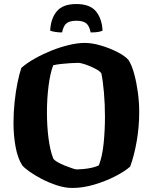

<svg xmlns="http://www.w3.org/2000/svg" viewBox="-20 -933 758 953"><path d="M339 0Q303 0 263 -13Q223 -26 187.5 -44.5Q152 -63 125.5 -82Q99 -101 90 -113Q68 -147 57.5 -203.5Q47 -260 47 -323Q47 -375 52.5 -427Q58 -479 67 -523Q76 -567 86 -596Q113 -620 152 -642Q191 -664 234.5 -681.5Q278 -699 321.5 -709.5Q365 -720 401 -720Q437 -720 481 -707Q525 -694 563 -674.5Q601 -655 618 -635Q635 -608 646.5 -565Q658 -522 664.5 -473Q671 -424 671 -377Q671 -303 658.5 -231.5Q646 -160 626 -106Q599 -82 551 -57.5Q503 -33 447 -16.5Q391 0 339 0ZM361 -92Q373 -92 394.5 -94Q416 -96 438 -101Q460 -106 471 -113Q488 -157 494.5 -222Q501 -287 501 -354Q501 -414 496 -473Q491 -532 483 -569Q476 -580 453 -592Q430 -604 405.5 -612.5Q381 -621 368 -621Q353 -621 329.5 -619.5Q306 -618 283 -615.5Q260 -613 244 -609Q229 -569 221 -506.5Q213 -444 213 -375Q213 -309 220.5 -249Q228 -189 244 -147Q249 -138 265.5 -128.5Q282 -119 302 -111Q322 -103 338.5 -97.5Q355 -92 361 -92ZM359 -913Q426 -913 456 -877Q486 -841 489 -781Q484 -778 470.5 -775Q457 -772 430 -772Q423 -806 407 -818Q391 -830 359 -830Q327 -830 311 -818Q295 -806 288 -772Q268 -772 251.5 -775Q235 -778 229 -781Q232 -841 262 -877Q292 -913 359 -913Z"/></svg>

Font: Texturina 72pt Black
Style: Regular
Weight: 900
Designer: Guillermo Torres Carreño
Foundry: Omnibus-Type
Version: Version 1.002; ttfautohint (v1.8.3)